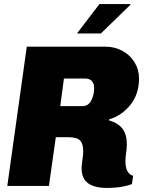

<svg xmlns="http://www.w3.org/2000/svg" viewBox="-20 -916 722 946"><path d="M665 -529Q665 -453 623 -400Q581 -347 518 -328L517 -323Q564 -309 584.5 -280.5Q605 -252 605 -205Q605 -196 604 -185Q603 -174 602 -168Q598 -142 598 -122Q598 -60 636 -50L630 -9Q581 10 508 10Q446 10 414 -13Q382 -36 382 -88Q382 -101 386 -127Q390 -155 390 -171Q390 -208 374.5 -224Q359 -240 316 -240H255L221 0H16L112 -686H500Q545 -686 583 -665.5Q621 -645 643 -609Q665 -573 665 -529ZM295 -529 277 -393H386Q415 -393 429.5 -420.5Q444 -448 444 -483Q444 -504 432.5 -516.5Q421 -529 402 -529ZM621 -896 623 -893 477 -751H359L470 -896Z"/></svg>

Font: Chivo Black Italic
Style: Regular
Weight: 900
Italic angle: -8.05°
Designer: Hector Gatti
Foundry: Omnibus-Type
Version: Version 1.007